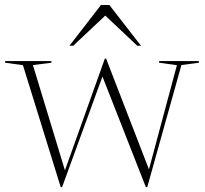

<svg xmlns="http://www.w3.org/2000/svg" viewBox="-24 -738 822 770"><path d="M685.5 -476.5 614 -486.5V-493H773.5V-486.5L703.5 -477L566.5 12.5H561L380 -448.5L390.5 -441L225 12.5H219.5L68 -476.5L-3.5 -486.5V-493H182V-486.5L108 -477L239 -46.5L221.5 -13L396.5 -503H401.5L576 -52L562 -16.5ZM254.5 -554.5 381 -718H414.5L541.5 -554.5H526.5L386 -687H410.5L269.5 -554.5Z"/></svg>

Font: Newsreader 60pt ExtraLight
Style: Regular
Weight: 250
Designer: Hugues Gentile
Foundry: Production Type
Version: Version 1.003